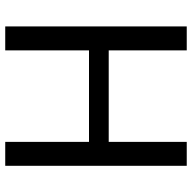

<svg xmlns="http://www.w3.org/2000/svg" viewBox="-20 -732 751 752"><g transform="rotate(90 356.0 -355.5)"><path d="M83 0H176.8V-328.1H535.2V0H628.9V-710.9H535.2V-405.3H176.8V-710.9H83Z"/></g></svg>

Font: Roboto Flex
Style: wght 400 wdth 100 opsz 14.0 GRAD 0.00 slnt 0.00 XTRA 468 XOPQ 96 YOPQ 79 YTLC 514 YTUC 712 YTAS 750 YTDE -203.00 YTFI 738
Weight: 400
Designer: Berlow after Robertson
Foundry: Google
Version: Version 3.100